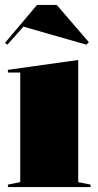

<svg xmlns="http://www.w3.org/2000/svg" viewBox="-22 -758 397 778"><path d="M10 0V-10L60 -20V-464H10V-475L295 -515V-20L345 -10V0ZM8 -577 -2 -584 128 -738H208L338 -587L328 -577L73 -650Z"/></svg>

Font: Kalnia
Style: Bold
Weight: 700
Designer: Frida Medrano
Foundry: Frida Medrano
Version: Version 1.105